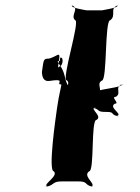

<svg xmlns="http://www.w3.org/2000/svg" viewBox="-20 -684 528 724"><path d="M195 -276C189 -234 161 -38 183 -38C201 -20 145 8 156 18C177 18 135 20 157 20C189 11 176 0 216 0H274C313 0 296 11 326 20C347 20 305 18 327 18C340 8 291 -20 316 -38C337 -38 322 -232 344 -232C367 -246 321 -271 336 -279C357 -279 311 -277 333 -277C361 -269 343 -262 379 -262C415 -262 394 -254 422 -246C443 -246 402 -248 424 -248C439 -256 389 -279 413 -293C434 -293 395 -319 417 -319C440 -333 410 -356 440 -364C461 -364 416 -366 438 -366C456 -355 324 -345 341 -335C362 -335 322 -333 344 -333C374 -341 340 -366 364 -380C385 -380 374 -608 396 -608C420 -626 392 -653 423 -663C444 -663 400 -664 422 -664C433 -655 361 -645 365 -645H307C307 -645 240 -655 253 -664C274 -664 230 -663 252 -663C281 -653 244 -626 263 -608C284 -608 210 -381 232 -381C251 -366 211 -341 239 -333C260 -333 220 -335 242 -335C257 -343 233 -351 225 -393C216 -435 195 -446 198 -454C208 -454 205 -452 207 -466C216 -472 221 -449 209 -435C199 -435 196 -412 203 -460C208 -493 195 -471 165 -463C143 -463 145 -460 138 -412C140 -372 163 -379 168 -379C172 -379 198 -385 205 -379C203 -365 201 -366 211 -366C212 -358 203 -333 195 -276Z"/></svg>

Font: Hussar Przerywany
Style: Obl
Weight: 400
Foundry: Cannot Into Space Fonts
Version: Version 0.982